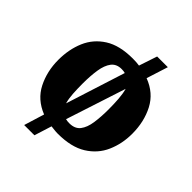

<svg xmlns="http://www.w3.org/2000/svg" viewBox="-192 -713 927 927"><g transform="rotate(45 271.5 -249.0)"><path d="M125 95 157 -9Q84 -38 51.5 -102Q19 -166 19 -244Q19 -316 44 -374.5Q69 -433 124 -468Q179 -503 269 -503Q295 -503 314 -500L345 -593H418L383 -483Q457 -455 490.5 -390.5Q524 -326 524 -244Q524 -176 498.5 -118Q473 -60 417 -25Q361 10 269 10Q257 10 245.5 8.5Q234 7 223 6L195 95ZM194 -122 291 -426Q281 -429 267 -429Q232 -429 214 -405.5Q196 -382 189.5 -340.5Q183 -299 183 -246Q183 -210 185 -178.5Q187 -147 194 -122ZM273 -65Q311 -65 329.5 -89Q348 -113 354 -154.5Q360 -196 360 -246Q360 -284 357.5 -317Q355 -350 348 -375L248 -68Q259 -65 273 -65Z"/></g></svg>

Font: Manuale ExtraBold
Style: Regular
Weight: 800
Version: Version 1.002